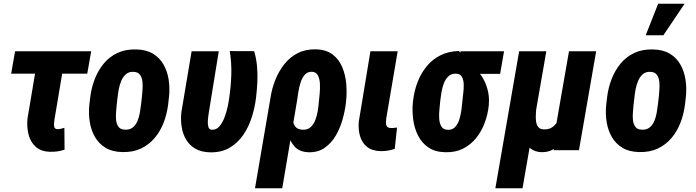

<svg xmlns="http://www.w3.org/2000/svg" viewBox="-20 -802 3714 1025"><path d="M466.8 -528.3 445.8 -408.7H39.6L60.5 -528.3ZM187 -528.3H332L271 -165Q270 -157.7 268.6 -145.5Q267.1 -133.3 270 -123.5Q272.9 -113.8 284.7 -112.8Q294.9 -111.8 304.7 -114.5Q314.5 -117.2 323.7 -119.6L324.7 -2.9Q305.7 3.4 287.1 6.1Q268.6 8.8 248.5 8.3Q199.2 7.3 170.9 -18.1Q142.6 -43.5 132.6 -83Q122.6 -122.6 126.5 -167Z M457 -243.2 461.9 -284.2Q468.3 -335 486.3 -381.1Q504.4 -427.2 534.4 -463.4Q564.5 -499.5 607.4 -519.5Q650.4 -539.6 706.5 -538.1Q760.3 -537.1 796.4 -515.4Q832.5 -493.7 853 -457.5Q873.5 -421.4 880.4 -376.7Q887.2 -332 882.3 -284.7L877.4 -242.7Q871.1 -192.9 853.3 -146.5Q835.4 -100.1 804.9 -64.5Q774.4 -28.8 731.9 -8.8Q689.5 11.2 633.3 9.8Q579.6 8.8 543.7 -12.9Q507.8 -34.7 487.1 -70.6Q466.3 -106.4 459.2 -151.1Q452.1 -195.8 457 -243.2ZM607.9 -284.7 603 -242.7Q602.1 -227.5 599.9 -205.8Q597.7 -184.1 599.6 -162.4Q601.6 -140.6 612.1 -125.7Q622.6 -110.8 645.5 -109.9Q671.9 -107.9 688.2 -121.1Q704.6 -134.3 713.6 -155.5Q722.7 -176.8 726.6 -200.2Q730.5 -223.6 732.9 -243.7L737.8 -285.6Q738.8 -299.8 740.7 -321.8Q742.7 -343.8 740.5 -365.2Q738.3 -386.7 728 -401.9Q717.8 -417 694.3 -418.5Q668.9 -419.9 653.1 -406.5Q637.2 -393.1 627.9 -371.6Q618.7 -350.1 614.3 -326.9Q609.9 -303.7 607.9 -284.7Z M1002.9 -528.3H1147.9L1094.7 -200.7Q1094.2 -195.3 1092 -181.2Q1089.8 -167 1089.4 -150.9Q1088.9 -134.8 1093 -122.8Q1097.2 -110.8 1108.9 -109.4Q1134.3 -107.4 1151.1 -127.2Q1168 -147 1179 -176.3Q1189.9 -205.6 1195.8 -234.1Q1201.7 -262.7 1203.6 -278.8Q1212.9 -340.8 1214.8 -404.3Q1216.8 -467.8 1206.5 -529.3L1336.9 -528.8Q1348.6 -488.8 1352.3 -446.5Q1356 -404.3 1353.8 -362.3Q1351.6 -320.3 1346.7 -278.8Q1340.3 -226.6 1323.7 -174.8Q1307.1 -123 1277.8 -80.6Q1248.5 -38.1 1204.8 -12.7Q1161.1 12.7 1100.1 11.2Q1054.2 9.8 1023.2 -8.1Q992.2 -25.9 974.1 -55.9Q956.1 -85.9 950 -123.5Q943.8 -161.1 948.2 -202.6Z M1341.3 203.1 1424.3 -281.7Q1431.6 -330.1 1450.2 -376.5Q1468.8 -422.9 1498.5 -460.2Q1528.3 -497.6 1570.3 -518.8Q1612.3 -540 1667 -538.6Q1721.7 -537.1 1755.9 -511Q1790 -484.9 1807.1 -443.6Q1824.2 -402.3 1828.4 -354.7Q1832.5 -307.1 1827.6 -262.7L1826.7 -252.4Q1821.8 -210.9 1808.8 -164.6Q1795.9 -118.2 1772.5 -77.9Q1749 -37.6 1712.6 -12.5Q1676.3 12.7 1625 10.7Q1579.1 8.8 1553.7 -18.6Q1528.3 -45.9 1517.1 -86.9Q1505.9 -127.9 1503.2 -171.4Q1500.5 -214.8 1499.5 -247.6Q1506.8 -244.6 1514.2 -241.2Q1521.5 -237.8 1529.1 -235.1Q1536.6 -232.4 1544.4 -229.5Q1540.5 -206.1 1541 -178.5Q1541.5 -150.9 1553.5 -130.6Q1565.4 -110.4 1597.2 -109.4Q1623 -108.9 1638.9 -123.8Q1654.8 -138.7 1663.6 -161.9Q1672.4 -185.1 1676.3 -209.5Q1680.2 -233.9 1681.6 -252.4L1682.6 -262.7Q1684.1 -275.4 1686.5 -300.8Q1689 -326.2 1688 -352.8Q1687 -379.4 1677.5 -398.7Q1668 -418 1645 -418.9Q1621.1 -419.4 1606.7 -402.6Q1592.3 -385.7 1584.2 -360.1Q1576.2 -334.5 1572.3 -308.8Q1568.4 -283.2 1566.4 -267.6L1486.8 203.1Z M1957.5 -528.3H2103L2042 -169.9Q2040.5 -157.7 2040.5 -146.2Q2040.5 -134.8 2045.9 -127Q2051.3 -119.1 2066.9 -118.7Q2075.2 -118.2 2083.3 -119.4Q2091.3 -120.6 2099.6 -121.1L2087.4 -7.8Q2069.8 -1 2051 2Q2032.2 4.9 2013.2 4.9Q1966.8 3.9 1939.7 -17.8Q1912.6 -39.6 1902.1 -75.4Q1891.6 -111.3 1895.5 -153.3Z M2184.1 -255.4 2185.5 -265.6Q2191.4 -317.9 2209.5 -364.5Q2227.5 -411.1 2257.8 -448Q2288.1 -484.9 2331.1 -506.6Q2374 -528.3 2430.2 -529.8Q2443.8 -514.6 2451.4 -499.5Q2459 -484.4 2469 -470.5Q2479 -456.5 2497.6 -446.3Q2530.3 -428.2 2551.5 -395.5Q2572.8 -362.8 2582.8 -324.2Q2592.8 -285.6 2589.8 -250.5L2589.4 -239.7Q2584.5 -191.9 2567.6 -146.5Q2550.8 -101.1 2522 -65.2Q2493.2 -29.3 2451.9 -8.5Q2410.6 12.2 2357.9 10.7Q2303.2 9.8 2267.6 -14.4Q2231.9 -38.6 2212.2 -77.4Q2192.4 -116.2 2186 -162.8Q2179.7 -209.5 2184.1 -255.4ZM2330.6 -266.1 2329.6 -255.9Q2328.6 -241.7 2325.9 -217.5Q2323.2 -193.4 2324.7 -168.7Q2326.2 -144 2336.2 -127Q2346.2 -109.9 2370.1 -108.9Q2395.5 -107.9 2410.4 -124.5Q2425.3 -141.1 2432.9 -166.5Q2440.4 -191.9 2443.6 -217.5Q2446.8 -243.2 2448.2 -259.8L2449.2 -270Q2450.2 -282.2 2453.1 -304.7Q2456.1 -327.1 2455.6 -350.6Q2455.1 -374 2446.5 -390.9Q2438 -407.7 2416 -408.7Q2390.1 -409.7 2374.3 -395Q2358.4 -380.4 2349.6 -357.2Q2340.8 -334 2336.7 -309.3Q2332.5 -284.7 2330.6 -266.1ZM2670.9 -528.3 2649.9 -407.7H2418L2439 -528.3Z M3017.6 -528.3H3162.6L3070.8 0H2935.5L2948.2 -130.4ZM2984.4 -245.6 3036.1 -247.6Q3033.2 -211.9 3024.2 -167.5Q3015.1 -123 2996.3 -81.8Q2977.5 -40.5 2946.8 -14.4Q2916 11.7 2868.2 10.3Q2837.9 8.8 2815.4 -7.1Q2793 -22.9 2779.3 -48.1Q2765.6 -73.2 2762.7 -102.5L2770 -225.6H2842.8Q2842.3 -211.4 2840.8 -192.4Q2839.4 -173.3 2841.6 -155Q2843.8 -136.7 2853.3 -124.3Q2862.8 -111.8 2883.8 -111.3Q2910.6 -110.4 2928.7 -123Q2946.8 -135.7 2957.8 -156.5Q2968.8 -177.2 2974.9 -200.7Q2981 -224.1 2984.4 -245.6ZM2751.5 -528.3H2896.5L2769.5 203.1H2624.5Z M3216.3 -243.2 3221.2 -284.2Q3227.5 -335 3245.6 -381.1Q3263.7 -427.2 3293.7 -463.4Q3323.7 -499.5 3366.7 -519.5Q3409.7 -539.6 3465.8 -538.1Q3519.5 -537.1 3555.7 -515.4Q3591.8 -493.7 3612.3 -457.5Q3632.8 -421.4 3639.6 -376.7Q3646.5 -332 3641.6 -284.7L3636.7 -242.7Q3630.4 -192.9 3612.5 -146.5Q3594.7 -100.1 3564.2 -64.5Q3533.7 -28.8 3491.2 -8.8Q3448.7 11.2 3392.6 9.8Q3338.9 8.8 3303 -12.9Q3267.1 -34.7 3246.3 -70.6Q3225.6 -106.4 3218.5 -151.1Q3211.4 -195.8 3216.3 -243.2ZM3367.2 -284.7 3362.3 -242.7Q3361.3 -227.5 3359.1 -205.8Q3356.9 -184.1 3358.9 -162.4Q3360.8 -140.6 3371.3 -125.7Q3381.8 -110.8 3404.8 -109.9Q3431.2 -107.9 3447.5 -121.1Q3463.9 -134.3 3472.9 -155.5Q3481.9 -176.8 3485.8 -200.2Q3489.7 -223.6 3492.2 -243.7L3497.1 -285.6Q3498 -299.8 3500 -321.8Q3502 -343.8 3499.8 -365.2Q3497.6 -386.7 3487.3 -401.9Q3477.1 -417 3453.6 -418.5Q3428.2 -419.9 3412.4 -406.5Q3396.5 -393.1 3387.2 -371.6Q3377.9 -350.1 3373.5 -326.9Q3369.1 -303.7 3367.2 -284.7ZM3427.2 -613.8 3493.7 -782.2H3634.8L3521.5 -613.8Z"/></svg>

Font: Roboto Condensed ExtraBold
Style: Italic
Weight: 800
Italic angle: -12°
Designer: Christian Robertson
Foundry: Google
Version: Version 3.008; 2023